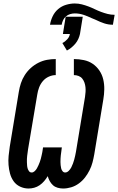

<svg xmlns="http://www.w3.org/2000/svg" viewBox="-20 -1074 678 1102"><path d="M342 8Q326 8 310.5 3.5Q295 -1 284 -11Q273 -21 265.5 -34.5Q258 -48 254 -63Q245 -48 233.5 -34.5Q222 -21 207.5 -11Q193 -1 176.5 3.5Q160 8 144 8Q118 8 95 -3Q72 -14 58 -34Q44 -54 37.5 -78Q31 -102 29 -127.5Q27 -153 29.5 -179.5Q32 -206 36 -232L88 -547Q92 -572 100 -596.5Q108 -621 122.5 -643.5Q137 -666 157 -684Q177 -702 201 -714Q225 -726 250 -730.5Q275 -735 300 -735V-643Q280 -643 260 -634Q240 -625 226 -608.5Q212 -592 204.5 -572Q197 -552 194 -532L141 -217Q140 -208 138.5 -198.5Q137 -189 136 -180Q135 -171 134.5 -161.5Q134 -152 134.5 -143Q135 -134 135.5 -125Q136 -116 138.5 -107.5Q141 -99 146.5 -91.5Q152 -84 162 -84Q171 -84 179 -91.5Q187 -99 192 -108Q197 -117 201 -126Q205 -135 208.5 -144.5Q212 -154 214.5 -163.5Q217 -173 219 -182.5Q221 -192 223 -201.5Q225 -211 226 -221L227 -228H335L334 -221Q333 -211 331.5 -201.5Q330 -192 329 -182.5Q328 -173 327.5 -163.5Q327 -154 327 -144.5Q327 -135 328 -126Q329 -117 331 -108Q333 -99 339 -91.5Q345 -84 354 -84Q365 -84 374.5 -93.5Q384 -103 389.5 -114Q395 -125 399 -136Q403 -147 406 -158Q409 -169 411.5 -180.5Q414 -192 416 -203L468 -518Q470 -532 471 -546Q472 -560 470.5 -574Q469 -588 464.5 -600.5Q460 -613 452 -623Q444 -633 431 -638Q418 -643 404 -643V-735Q433 -735 461.5 -729Q490 -723 512.5 -707.5Q535 -692 550.5 -669Q566 -646 572.5 -618.5Q579 -591 578.5 -561.5Q578 -532 573 -503L521 -188Q517 -165 511 -142Q505 -119 494 -97Q483 -75 468 -55.5Q453 -36 432.5 -21Q412 -6 388.5 1Q365 8 342 8ZM267 -932Q271 -957 282.5 -981Q294 -1005 314 -1022Q334 -1039 359.5 -1046.5Q385 -1054 409 -1054Q430 -1054 449.5 -1049Q469 -1044 487.5 -1037Q506 -1030 523.5 -1021.5Q541 -1013 559.5 -1006Q578 -999 597.5 -994Q617 -989 638 -989L628 -932Q602 -932 578 -940Q554 -948 532 -959L506 -970Q483 -981 459 -989Q435 -997 409 -997Q396 -997 382.5 -993Q369 -989 358.5 -980Q348 -971 342 -958Q336 -945 334 -932ZM364 -784 338 -827Q354 -835 366.5 -849Q379 -863 381 -879H341L357 -978H455L439 -879Q436 -865 429.5 -850.5Q423 -836 413 -824Q403 -812 390.5 -801.5Q378 -791 364 -784Z"/></svg>

Font: Iosevka SS04 SmBd Ex Obl
Style: Regular
Weight: 600
Width: 7
Italic angle: -9°
Monospace: yes
Designer: Belleve Invis
Foundry: Belleve Invis
Version: Version 19.0.0; ttfautohint (v1.8.4)